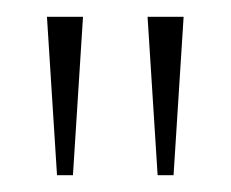

<svg xmlns="http://www.w3.org/2000/svg" viewBox="-20 -734 275 229"><path d="M48 -525H67L79 -714H36ZM168 -525H187L199 -714H156Z"/></svg>

Font: Noto Serif ExtraCondensed Thin
Style: Regular
Weight: 100
Width: 2
Designer: Monotype Design Team
Foundry: Monotype Imaging Inc.
Version: Version 2.013